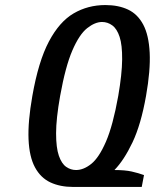

<svg xmlns="http://www.w3.org/2000/svg" viewBox="-20 -730 613 760"><path d="M270 10Q218 10 179.5 -8Q141 -26 118.5 -67.5Q96 -109 93 -178.5Q90 -248 108 -350Q132 -487 173.5 -565.5Q215 -644 271.5 -677Q328 -710 397 -710Q449 -710 487 -692Q525 -674 547 -632.5Q569 -591 572.5 -521.5Q576 -452 558 -350Q538 -237 504.5 -166.5Q471 -96 433 -57Q475 -57 501.5 -51Q528 -45 550 -37L541 10ZM281 -57Q311 -57 341.5 -81.5Q372 -106 399.5 -169.5Q427 -233 448 -350Q463 -437 463.5 -494.5Q464 -552 453.5 -584Q443 -616 424.5 -629.5Q406 -643 384 -643Q356 -643 325 -618.5Q294 -594 266.5 -530.5Q239 -467 218 -350Q202 -260 202 -202.5Q202 -145 213 -113.5Q224 -82 242 -69.5Q260 -57 281 -57Z"/></svg>

Font: Cuprum SemiBold
Style: Italic
Weight: 600
Italic angle: -10°
Version: Version 3.000